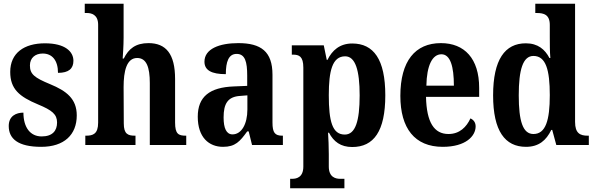

<svg xmlns="http://www.w3.org/2000/svg" viewBox="-20 -780 3202 1033"><path d="M202 10C325 10 393 -55 393 -159C393 -249 337 -291 250 -327C165 -362 141 -381 141 -428C141 -469 170 -492 210 -492C260 -492 292 -456 292 -388C350 -388 375 -411 375 -453C375 -502 331 -547 222 -547C110 -547 35 -495 35 -393C35 -301 84 -260 185 -218C260 -187 287 -165 287 -121C287 -77 263 -46 204 -46C144 -46 106 -93 106 -174C68 -174 27 -157 27 -102C27 -34 76 10 202 10Z M439 0H709V-50H706C668 -50 646 -59 646 -116L645 -312C645 -397 661 -468 718 -468C768 -468 786 -419 786 -333V0H982V-50H980C940 -50 922 -59 922 -121V-355C922 -490 873 -548 779 -548C710 -548 672 -518 646 -465H640C641 -479 645 -533 645 -577V-760H436V-710H448C471 -710 508 -702 508 -647V-120C508 -59 480 -50 443 -50H439Z M1180 10C1246 10 1271 -19 1310 -73H1318L1336 0H1502V-50H1499C1459 -50 1446 -66 1446 -121V-378C1446 -503 1384 -548 1262 -548C1160 -548 1080 -517 1080 -448C1080 -402 1118 -381 1195 -381C1195 -448 1210 -490 1253 -490C1299 -490 1310 -447 1310 -373V-318L1238 -315C1108 -310 1044 -260 1044 -152C1044 -41 1104 10 1180 10ZM1231 -57C1198 -57 1183 -90 1183 -148C1183 -222 1205 -260 1273 -264L1311 -267V-191C1311 -112 1279 -57 1231 -57Z M1541 233H1833V182H1810C1786 182 1749 174 1749 116V49C1749 10 1747 -36 1745 -66H1750C1775 -18 1813 11 1875 11C1991 11 2053 -74 2053 -267C2053 -461 1990 -546 1875 -546C1808 -546 1767 -509 1742 -458H1738L1722 -536H1550V-486H1556C1589 -486 1612 -477 1612 -416V116C1612 174 1576 182 1552 182H1541ZM1835 -56C1768 -56 1749 -127 1749 -268C1749 -399 1768 -477 1837 -477C1892 -477 1915 -402 1915 -267C1915 -128 1892 -56 1835 -56Z M2362 10C2486 10 2539 -48 2539 -100C2539 -122 2527 -136 2511 -143C2490 -97 2453 -59 2393 -59C2316 -59 2275 -121 2272 -259H2558V-307C2558 -465 2479 -548 2352 -548C2214 -548 2134 -452 2134 -264C2134 -90 2211 10 2362 10ZM2422 -319H2274C2276 -428 2306 -488 2355 -488C2403 -488 2422 -422 2422 -319Z M2810 10C2879 10 2919 -25 2946 -81H2951L2973 0H3148V-50H3142C3101 -50 3074 -63 3074 -124V-760H2860V-710H2868C2905 -710 2938 -702 2938 -646V-581C2938 -545 2938 -501 2941 -468H2936C2912 -514 2874 -547 2809 -547C2697 -547 2633 -460 2633 -267C2633 -75 2697 10 2810 10ZM2850 -59C2793 -59 2771 -128 2771 -267C2771 -404 2793 -479 2850 -479C2917 -479 2938 -404 2938 -268C2938 -133 2916 -59 2850 -59Z"/></svg>

Font: Noto Serif Tamil Condensed
Style: Bold Italic
Weight: 700
Width: 3
Italic angle: -12°
Designer: Indian Type Foundry, Tom Grace, and the Monotype Design Team
Foundry: Monotype Imaging Inc.
Version: Version 2.003